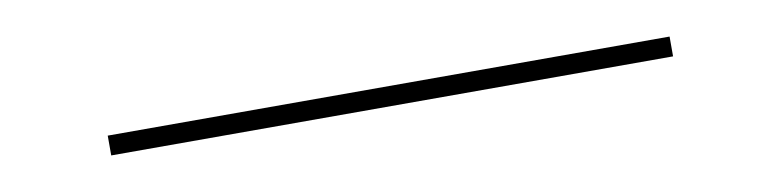

<svg xmlns="http://www.w3.org/2000/svg" viewBox="-19 -11 854 210"><g transform="rotate(-10 408.0 94.0)"><path d="M96 105V83H720V105Z"/></g></svg>

Font: Lexend Giga Thin
Style: Regular
Weight: 250
Version: Version 1.007